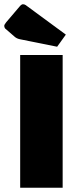

<svg xmlns="http://www.w3.org/2000/svg" viewBox="-45 -884 365 904"><path d="M50 0V-625H250V0ZM224 -664 50 -699Q34 -702 24 -711L-21 -750Q-25 -756 -25 -762Q-25 -768 -16 -779L47 -853Q56 -864 63 -864Q70 -864 76 -860L265 -721Z"/></svg>

Font: Myanmar Thuriya
Style: Regular
Weight: 400
Designer: Danh Hong
Foundry: Google Inc.
Version: Version 2.00 November 23, 2015